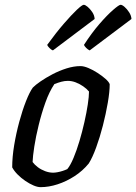

<svg xmlns="http://www.w3.org/2000/svg" viewBox="-20 -773 563 793"><path d="M147.6 0Q135 0 118.5 -7Q102 -14 84.5 -25.9Q67.1 -37.8 52.8 -52.2Q38.5 -66.6 30.4 -81.7Q30.4 -124.1 38.5 -173.2Q46.7 -222.4 59.6 -269.9Q72.5 -317.4 87.3 -355Q102.1 -392.6 115.5 -411.2Q126.2 -422.2 147.8 -437.1Q169.5 -452 197.1 -466.5Q224.7 -480.9 254.8 -490.5Q285 -500 312.4 -500Q326.1 -500 345.1 -492.1Q364.1 -484.2 383.1 -471.8Q402.1 -459.5 416.1 -447Q430.1 -434.5 433.1 -425.2Q433.1 -394.1 425.2 -348.5Q417.4 -303 404.9 -254.2Q392.4 -205.5 377 -163.5Q361.7 -121.6 346.5 -97.7Q321.5 -67.2 288 -45.5Q254.6 -23.8 218.2 -11.9Q181.7 0 147.6 0ZM199.3 -59.8Q207.3 -59.8 217.4 -61.7Q227.5 -63.5 238.4 -67Q249.2 -70.4 258 -74.6Q270.7 -89.8 283.6 -120.6Q296.6 -151.5 308.1 -190.1Q319.6 -228.7 328.6 -268.6Q337.6 -308.5 342.6 -341.8Q347.6 -375.1 347.6 -395Q337.7 -406.8 323.5 -416.5Q309.4 -426.3 293.2 -432.6Q277 -439 260.1 -439Q247.1 -439 233.5 -435.4Q220 -431.8 204.6 -425.7Q183.5 -394.4 167.5 -349.5Q151.5 -304.5 139.8 -256.6Q128 -208.7 121.7 -167.9Q115.4 -127.1 114.6 -103.8Q123 -92.4 136.3 -82.4Q149.5 -72.4 166.3 -66.1Q183.1 -59.8 199.3 -59.8ZM350.4 -564.8Q343.3 -567.8 336 -575.1Q328.8 -582.4 326.8 -587.6Q358.1 -636.2 390.2 -673.4Q422.4 -710.6 447 -731.9Q471.5 -753.2 478 -753.2Q484.6 -753.2 494.6 -744.4Q504.7 -735.6 513.3 -722.3Q522 -709 523 -694.6ZM198.5 -564.8Q191.5 -567.2 184.1 -574.9Q176.6 -582.5 174.9 -587.6Q211.9 -638.5 243.8 -675.3Q275.7 -712.1 297.5 -732.7Q319.4 -753.2 325.9 -753.2Q331.9 -753.2 342.1 -744.7Q352.2 -736.1 361.2 -722.8Q370.1 -709.5 370.9 -694.6Z"/></svg>

Font: Texturina Medium
Style: Italic
Weight: 500
Italic angle: -11°
Designer: Guillermo Torres Carreño
Foundry: Omnibus-Type
Version: Version 1.002